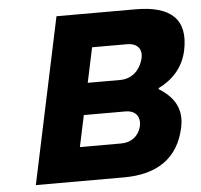

<svg xmlns="http://www.w3.org/2000/svg" viewBox="-50 -721 811 773"><g transform="rotate(-5 356.0 -335.0)"><path d="M526 -670H206L64 0H420C554 0 641 -57 667 -180C684 -259 646 -307 590 -342L591 -346C648 -374 691 -419 706 -488C732 -613 667 -670 526 -670ZM254 -137 281 -264H449C489 -264 510 -239 502 -200C493 -161 462 -137 422 -137ZM308 -392 338 -533H479C519 -533 540 -510 533 -474C522 -424 486 -392 440 -392Z"/></g></svg>

Font: LT Wave Text Black Italic
Style: Regular
Weight: 900
Designer: Daniel Lyons
Version: Version 2.5 (Glyphs App)